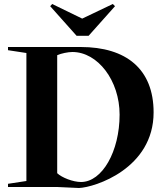

<svg xmlns="http://www.w3.org/2000/svg" viewBox="-20 -935 821 960"><path d="M266 0 375 5C454 2 748 -92 748 -373C748 -589 612 -700 383 -700H20V-684L112 -670V-30L20 -16V0ZM266 -69V-659C286 -668 320 -675 342 -675C469 -675 578 -532 578 -362C578 -178 491 -25 385 -25C345 -25 289 -47 266 -69ZM241 -915 231 -904 363 -756H423L555 -904L544 -915L391 -842Z"/></svg>

Font: Mazius Display
Style: Bold
Weight: 700
Designer: Alberto Casagrande & Collletttivo
Foundry: Collletttivo
Version: Version 2.000;Glyphs 3.2 (3221)